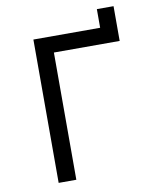

<svg xmlns="http://www.w3.org/2000/svg" viewBox="-90 -894 780 963"><g transform="rotate(-10 300.0 -412.5)"><path d="M130 0V-730H470V-825H555V-648H220V0Z"/></g></svg>

Font: JetBrains Mono NL
Style: Regular
Weight: 400
Monospace: yes
Designer: Philipp Nurullin, Konstantin Bulenkov
Foundry: JetBrains
Version: Version 2.305; ttfautohint (v1.8.4.7-5d5b)